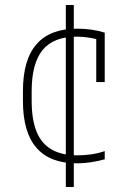

<svg xmlns="http://www.w3.org/2000/svg" viewBox="-20 -645 540 770"><path d="M244 -260V-625H276V-260ZM244 105V-260H276V105ZM288 10Q72 10 72 -240V-280Q72 -530 289 -530Q350 -530 400 -514V-316H366V-507L379 -485Q358 -491 334 -494.5Q310 -498 287 -498Q195 -498 151 -444.5Q107 -391 107 -279V-241Q107 -166 126.5 -117.5Q146 -69 187 -45.5Q228 -22 290 -22Q318 -22 346 -26Q374 -30 400 -39V-6Q374 1 346 5.5Q318 10 288 10Z"/></svg>

Font: M PLUS Code Latin ExtraLight
Style: Regular
Weight: 250
Designer: Coji Morishita
Foundry: UNDERFOREST DESIGN
Version: Version 1.002; ttfautohint (v1.8.3)